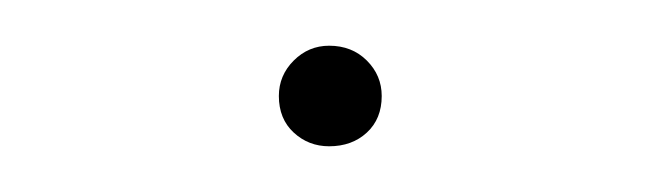

<svg xmlns="http://www.w3.org/2000/svg" viewBox="-20 -241 289 84"><path d="M102 -199Q102 -208 108.5 -214.5Q115 -221 124 -221Q134 -221 140.5 -214.5Q147 -208 147 -199Q147 -189 140.5 -183Q134 -177 124 -177Q115 -177 108.5 -183Q102 -189 102 -199Z"/></svg>

Font: Ysabeau Thin
Style: Regular
Weight: 200
Designer: Christian Thalmann (Catharsis Fonts)
Version: Version 0.003